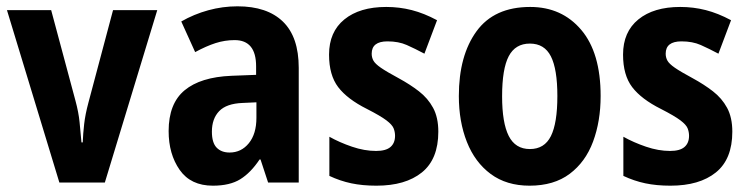

<svg xmlns="http://www.w3.org/2000/svg" viewBox="-20 -578 2367 608"><path d="M168 0 2 -546H142L219 -259Q229 -222 232 -191Q235 -160 238 -127H242Q243 -154 246.5 -185Q250 -216 260 -253L338 -546H478L312 0Z M732 -558Q826 -558 876 -509.5Q926 -461 926 -363V0H829L805 -73H802Q774 -31 741 -10.5Q708 10 654 10Q584 10 549 -40Q514 -90 514 -163Q514 -250 564.5 -292Q615 -334 713 -338L791 -341V-368Q791 -451 723 -451Q692 -451 662.5 -441.5Q633 -432 598 -413L554 -510Q594 -533 639.5 -545.5Q685 -558 732 -558ZM748 -252Q697 -250 674 -226Q651 -202 651 -161Q651 -126 666 -110.5Q681 -95 707 -95Q744 -95 768 -124.5Q792 -154 792 -205V-254Z M1368 -161Q1368 -74 1316 -32Q1264 10 1172 10Q1128 10 1092.5 2.5Q1057 -5 1023 -21V-145Q1055 -127 1094.5 -113.5Q1134 -100 1171 -100Q1202 -100 1216.5 -112.5Q1231 -125 1231 -148Q1231 -160 1226.5 -171.5Q1222 -183 1203.5 -197Q1185 -211 1142 -233Q1080 -264 1051 -302Q1022 -340 1022 -405Q1022 -477 1070.5 -516.5Q1119 -556 1203 -556Q1245 -556 1284 -546Q1323 -536 1364 -514L1324 -408Q1294 -424 1268 -435.5Q1242 -447 1207 -447Q1157 -447 1157 -408Q1157 -396 1162.5 -386Q1168 -376 1186 -363.5Q1204 -351 1243 -330Q1278 -311 1306.5 -289Q1335 -267 1351.5 -236.5Q1368 -206 1368 -161Z M1882 -274Q1882 -194 1858 -129.5Q1834 -65 1784 -27.5Q1734 10 1657 10Q1584 10 1534 -27Q1484 -64 1458.5 -128.5Q1433 -193 1433 -274Q1433 -402 1489 -479Q1545 -556 1659 -556Q1759 -556 1820.5 -483.5Q1882 -411 1882 -274ZM1570 -273Q1570 -189 1591 -147.5Q1612 -106 1658 -106Q1704 -106 1724.5 -147Q1745 -188 1745 -274Q1745 -359 1724.5 -399.5Q1704 -440 1658 -440Q1612 -440 1591 -400Q1570 -360 1570 -273Z M2299 -161Q2299 -74 2247 -32Q2195 10 2103 10Q2059 10 2023.5 2.5Q1988 -5 1954 -21V-145Q1986 -127 2025.5 -113.5Q2065 -100 2102 -100Q2133 -100 2147.5 -112.5Q2162 -125 2162 -148Q2162 -160 2157.5 -171.5Q2153 -183 2134.5 -197Q2116 -211 2073 -233Q2011 -264 1982 -302Q1953 -340 1953 -405Q1953 -477 2001.5 -516.5Q2050 -556 2134 -556Q2176 -556 2215 -546Q2254 -536 2295 -514L2255 -408Q2225 -424 2199 -435.5Q2173 -447 2138 -447Q2088 -447 2088 -408Q2088 -396 2093.5 -386Q2099 -376 2117 -363.5Q2135 -351 2174 -330Q2209 -311 2237.5 -289Q2266 -267 2282.5 -236.5Q2299 -206 2299 -161Z"/></svg>

Font: Noto Sans Malayalam Condensed
Style: Bold
Weight: 700
Width: 3
Designer: Jelle Bosma - Monotype Design Team
Foundry: Monotype Imaging Inc.
Version: Version 2.104; ttfautohint (v1.8.4.7-5d5b)